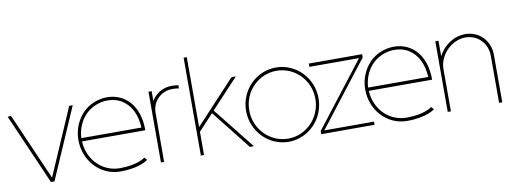

<svg xmlns="http://www.w3.org/2000/svg" viewBox="-63 -1168 4159 1550"><g transform="rotate(-10 2016.0 -393.0)"><path d="M268 -32 29 -579H0L253 1H282L534 -579H505Z M618 -513C562 -455 530 -376 530 -294C530 -123 656 15 821 15C986 15 1049 -41 1049 -41L1029 -62C1029 -62 972 -12 821 -12C675 -12 564 -129 557 -278H1076C1076 -418 1025 -506 956 -553C914 -581 866 -594 817 -594C744 -594 670 -565 618 -513ZM1049 -305H556C559 -376 587 -444 636 -494C683 -541 750 -568 816 -568C860 -568 904 -557 941 -531C1000 -491 1043 -418 1049 -305Z M1181 -500V-580H1155V0H1181L1182 -404C1182 -494 1255 -568 1345 -568C1388 -568 1402 -563 1402 -563V-589C1402 -589 1388 -594 1345 -594C1275 -594 1214 -556 1181 -500Z M1508 -228V-801H1482V1H1508V-189L1630 -320L1884 1H1917L1647 -339L1871 -579H1835Z M2201 -567C2351 -567 2472 -444 2472 -290C2472 -136 2351 -11 2201 -11C2051 -11 1930 -136 1930 -290C1930 -444 2051 -567 2201 -567ZM2201 -594C2037 -594 1904 -458 1904 -290C1904 -122 2037 15 2201 15C2365 15 2498 -122 2498 -290C2498 -458 2365 -594 2201 -594Z M2906 -552V-579H2469V-552H2876L2469 -26V0H2906V-26H2499Z M2969 -513C2913 -455 2881 -376 2881 -294C2881 -123 3007 15 3172 15C3337 15 3400 -41 3400 -41L3380 -62C3380 -62 3323 -12 3172 -12C3026 -12 2915 -129 2908 -278H3427C3427 -418 3376 -506 3307 -553C3265 -581 3217 -594 3168 -594C3095 -594 3021 -565 2969 -513ZM3400 -305H2907C2910 -376 2938 -444 2987 -494C3034 -541 3101 -568 3167 -568C3211 -568 3255 -557 3292 -531C3351 -491 3394 -418 3400 -305Z M3532 -452V-579H3506V0H3532V-347C3532 -377 3539 -405 3551 -432C3587 -510 3665 -567 3750 -567C3851 -567 3927 -488 3927 -387V0H3953V-387C3954 -503 3869 -594 3753 -594C3660 -594 3574 -535 3532 -452Z"/></g></svg>

Font: MintSans
Style: ExtraLight
Weight: 200
Version: Version 1.0